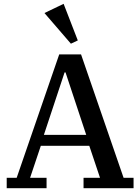

<svg xmlns="http://www.w3.org/2000/svg" viewBox="-20 -982 732 1002"><path d="M15 -54H67L289 -698H403L625 -54H677V0H416V-54H502L446 -221H193L137 -54H223V0H15ZM209 -278H430L322 -604H317ZM212 -914 312 -962 386 -771 350 -754Z"/></svg>

Font: IBM Plex Serif Medium
Style: Regular
Weight: 500
Designer: Mike Abbink, Paul van der Laan, Pieter van Rosmalen
Foundry: Bold Monday
Version: Version 2.5